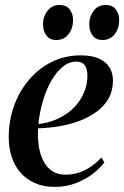

<svg xmlns="http://www.w3.org/2000/svg" viewBox="-20 -739 498 770"><path d="M398.5 -87.5Q382.5 -66 353.8 -43.2Q325 -20.5 285.8 -5Q246.5 10.5 199.5 10.5Q154 10.5 119.2 -5Q84.5 -20.5 61.2 -47.8Q38 -75 26.5 -111Q15 -147 15 -188.5Q15 -255 36.2 -314.2Q57.5 -373.5 96.5 -419.2Q135.5 -465 188.2 -491Q241 -517 304 -517Q348 -517 376.5 -504.2Q405 -491.5 419 -469Q433 -446.5 433 -416Q433 -376 416 -345.2Q399 -314.5 369.2 -292.2Q339.5 -270 301.2 -255.2Q263 -240.5 219.8 -233Q176.5 -225.5 133 -224.5Q130.5 -189 135.2 -155.5Q140 -122 152.8 -95.8Q165.5 -69.5 187.8 -54Q210 -38.5 242.5 -38.5Q272 -38.5 297.8 -47.2Q323.5 -56 346 -71.8Q368.5 -87.5 387 -107.5ZM286 -492Q257 -492 231.5 -471.2Q206 -450.5 185.8 -415Q165.5 -379.5 152.2 -334.8Q139 -290 134 -241.5Q170 -245.5 200.2 -257.8Q230.5 -270 254.8 -288.5Q279 -307 295.8 -330.2Q312.5 -353.5 321.5 -380Q330.5 -406.5 330.5 -434.5Q330.5 -463.5 319.8 -477.8Q309 -492 286 -492ZM205 -578.5Q180.5 -578.5 166.5 -596Q152.5 -613.5 152.5 -642Q152.5 -672.5 170.5 -695.8Q188.5 -719 218.5 -719Q246.5 -719 259.8 -700.8Q273 -682.5 273 -659.5Q273 -625 254.8 -601.8Q236.5 -578.5 205 -578.5ZM390.5 -578.5Q365.5 -578.5 351.8 -596Q338 -613.5 338 -642Q338 -672.5 355.8 -695.8Q373.5 -719 404 -719Q432 -719 445 -700.8Q458 -682.5 458 -659.5Q458 -625 440 -601.8Q422 -578.5 390.5 -578.5Z"/></svg>

Font: Merriweather 144pt Medium
Style: Italic
Weight: 500
Italic angle: -7.8°
Version: Version 2.101